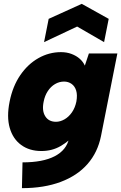

<svg xmlns="http://www.w3.org/2000/svg" viewBox="-20 -778 630 998"><path d="M442 -500H590L505 -71Q488 14 435 74.5Q382 135 295.5 167.5Q209 200 94 200L97 66Q203 66 264.5 34Q326 2 339 -59V-61L369 -80Q340 -45 295.5 -19Q251 7 195 7Q133 7 90 -24.5Q47 -56 30.5 -113.5Q14 -171 30 -250Q46 -330 85.5 -387.5Q125 -445 180 -476Q235 -507 297 -507Q327 -507 352 -497.5Q377 -488 394.5 -472.5Q412 -457 421 -437ZM207 -250Q197 -203 215 -174Q233 -145 271 -145Q293 -145 315 -157.5Q337 -170 353.5 -193.5Q370 -217 377 -250Q383 -284 376 -307Q369 -330 352 -342Q335 -354 313 -354Q288 -354 266 -341Q244 -328 228.5 -304.5Q213 -281 207 -250ZM521 -559 381 -640 209 -559 233 -680 405 -758 545 -680Z"/></svg>

Font: Albert Sans Black
Style: Italic
Weight: 900
Italic angle: -11.25°
Designer: Andreas Rasmussen
Foundry: a.Foundry
Version: Version 1.025